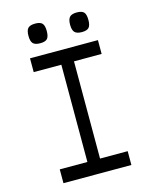

<svg xmlns="http://www.w3.org/2000/svg" viewBox="-135 -1026 888 1114"><g transform="rotate(-15 309.0 -468.5)"><path d="M186 -819Q155 -819 142.5 -832Q130 -845 130 -878Q130 -911 142.5 -924Q155 -937 186 -937Q216 -937 228 -924Q240 -911 240 -878Q240 -845 228 -832Q216 -819 186 -819ZM436 -819Q405 -819 392.5 -832.5Q380 -846 380 -878Q380 -910 392.5 -923.5Q405 -937 436 -937Q466 -937 478 -924Q490 -911 490 -878Q490 -845 478 -832Q466 -819 436 -819ZM105 0V-83H271V-667H105V-750H513V-667H347V-83H513V0Z"/></g></svg>

Font: Hermit Light
Style: Regular
Weight: 300
Designer: Pablo Caro
Version: Version 2.000;PS 002.000;hotconv 1.0.88;makeotf.lib2.5.64775